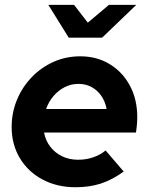

<svg xmlns="http://www.w3.org/2000/svg" viewBox="-20 -761 616 791"><path d="M291.4 10.4Q215 10.4 155.4 -21.4Q95.7 -53.1 61.8 -109.5Q28 -165.9 28 -237.4Q28 -296.9 49.9 -349.8Q71.8 -402.7 110.9 -443.2Q149.9 -483.6 200.9 -506.3Q252 -529 310.3 -529Q379.2 -529 432.2 -496.6Q485.2 -464.2 515.3 -407.9Q545.5 -351.7 545.5 -278Q545.5 -267.3 544.6 -254Q543.8 -240.7 540.3 -215.1H161.5Q167.5 -182.3 186.9 -156.9Q206.4 -131.5 235.7 -117.2Q265 -102.9 301.6 -102.9Q335 -102.9 363.9 -112.9Q392.9 -122.8 415.1 -141.1L489.6 -54.3Q442.2 -19.9 395.2 -4.7Q348.3 10.4 291.4 10.4ZM169.9 -312H419.2Q413.4 -343 397.3 -366.2Q381.3 -389.4 357.2 -402.4Q333.1 -415.4 303.3 -415.4Q272.7 -415.4 246.6 -402Q220.5 -388.7 200.7 -365.7Q180.9 -342.7 169.9 -312ZM263.1 -605.9 179.2 -740.9H285.2L341.7 -667.6L428.7 -740.9H541.4L400.8 -605.9Z"/></svg>

Font: Red Hat Display
Style: Italic
Weight: 300
Italic angle: -12°
Designer: Pentagram, MCKL
Foundry: Pentagram, MCKL
Version: Version 1.023